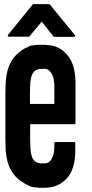

<svg xmlns="http://www.w3.org/2000/svg" viewBox="-20 -896 440 923"><path d="M338.9 -548.8Q340.8 -537.1 341.8 -525.4Q342.8 -512.7 342.8 -501Q342.8 -435.5 342.8 -303.7Q342.8 -301.8 341.8 -300.8Q339.8 -298.8 337.9 -298.8Q266.6 -298.8 125 -298.8Q125 -274.4 125 -225.6Q125 -208 126 -193.4Q126 -179.7 127.9 -168Q128.9 -157.2 131.8 -148.4Q133.8 -139.6 137.7 -132.8Q141.6 -127 145.5 -123Q149.4 -118.2 155.3 -116.2Q158.2 -114.3 162.1 -113.3Q166 -112.3 170.9 -111.3Q172.9 -110.4 181.6 -110.4Q189.5 -110.4 193.4 -110.4Q197.3 -110.4 202.1 -111.3Q206.1 -112.3 210.9 -114.3Q214.8 -116.2 218.8 -120.1Q222.7 -124 225.6 -127.9Q228.5 -132.8 231.4 -138.7Q234.4 -145.5 237.3 -153.3Q239.3 -161.1 240.2 -169.9Q241.2 -179.7 241.2 -190.4Q241.2 -196.3 241.2 -208Q241.2 -210 242.2 -211.9Q243.2 -212.9 246.1 -212.9Q276.4 -212.9 336.9 -212.9Q338.9 -212.9 340.8 -211.9Q341.8 -210 341.8 -208Q341.8 -196.3 341.8 -170.9Q341.8 -126 331.1 -92.8Q321.3 -58.6 299.8 -37.1Q277.3 -13.7 252 -3.9Q226.6 6.8 190.4 6.8Q187.5 6.8 179.7 6.8Q170.9 6.8 168 6.8Q161.1 5.9 154.3 4.9Q147.5 4.9 140.6 3.9Q133.8 2.9 128.9 1Q124 -1 120.1 -2.9Q117.2 -4.9 115.2 -5.9Q113.3 -6.8 110.4 -7.8Q103.5 -10.7 98.6 -13.7Q92.8 -17.6 86.9 -21.5Q82 -24.4 76.2 -28.3Q71.3 -32.2 65.4 -37.1Q56.6 -44.9 47.9 -55.7Q38.1 -67.4 31.2 -81.1Q23.4 -95.7 19.5 -108.4Q14.6 -121.1 9.8 -151.4Q6.8 -168.9 6.8 -189.5Q5.9 -210 5.9 -233.4Q5.9 -234.4 5.9 -236.3Q5.9 -237.3 5.9 -237.3Q5.9 -237.3 5.9 -237.3Q5.9 -302.7 5.9 -435.5Q5.9 -435.5 5.9 -435.5Q5.9 -436.5 5.9 -436.5Q5.9 -438.5 5.9 -442.4Q5.9 -465.8 6.8 -485.4Q6.8 -505.9 9.8 -524.4Q14.6 -554.7 19.5 -568.4Q23.4 -581.1 31.2 -594.7Q38.1 -609.4 46.9 -620.1Q56.6 -630.9 65.4 -638.7Q75.2 -648.4 85.9 -655.3Q95.7 -662.1 105.5 -666Q108.4 -668 111.3 -668.9Q113.3 -669.9 116.2 -670.9Q120.1 -673.8 125 -675.8Q128.9 -677.7 136.7 -677.7Q147.5 -679.7 165 -680.7Q181.6 -680.7 190.4 -680.7Q194.3 -680.7 198.2 -680.7Q202.1 -679.7 206.1 -679.7Q240.2 -677.7 260.7 -666Q282.2 -655.3 299.8 -635.7Q314.5 -621.1 324.2 -598.6Q334 -577.1 338.9 -548.8ZM236.3 -522.5Q233.4 -529.3 231.4 -536.1Q228.5 -543 224.6 -546.9Q221.7 -552.7 217.8 -555.7Q214.8 -558.6 210 -561.5Q205.1 -563.5 201.2 -564.5Q196.3 -565.4 191.4 -565.4Q188.5 -565.4 179.7 -564.5Q171.9 -564.5 169.9 -564.5Q165 -563.5 161.1 -562.5Q157.2 -560.5 154.3 -559.6Q148.4 -556.6 144.5 -552.7Q139.6 -547.9 136.7 -542Q132.8 -536.1 130.9 -527.3Q127.9 -518.6 127 -507.8Q125 -497.1 125 -482.4Q124 -468.8 124 -452.1Q124 -433.6 124 -396.5Q163.1 -396.5 241.2 -396.5Q241.2 -425.8 241.2 -486.3Q241.2 -497.1 239.3 -505.9Q238.3 -515.6 236.3 -522.5ZM117.2 -719.7Q85.9 -719.7 22.5 -719.7Q20.5 -719.7 19.5 -720.7Q17.6 -721.7 17.6 -722.7Q17.6 -724.6 17.6 -725.6Q17.6 -727.5 18.6 -728.5Q57.6 -777.3 136.7 -874Q136.7 -875 137.7 -875Q138.7 -876 140.6 -876Q166 -876 215.8 -876Q216.8 -876 217.8 -875Q219.7 -874 220.7 -873Q259.8 -824.2 339.8 -727.5Q341.8 -726.6 341.8 -724.6Q341.8 -723.6 340.8 -721.7Q340.8 -720.7 338.9 -719.7Q337.9 -718.8 335.9 -718.8Q304.7 -718.8 241.2 -718.8Q239.3 -718.8 239.3 -719.7Q238.3 -719.7 237.3 -720.7Q217.8 -744.1 180.7 -792Q160.2 -768.6 121.1 -720.7Q120.1 -719.7 119.1 -719.7Q119.1 -718.8 117.2 -718.8Q117.2 -719.7 117.2 -719.7Z"/></svg>

Font: Typeface
Style: Regular
Weight: 400
Version: Version 1.0